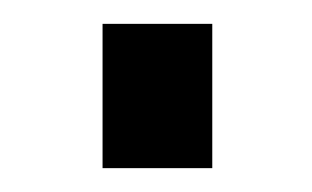

<svg xmlns="http://www.w3.org/2000/svg" viewBox="-20 -364 262 161"><path d="M66 -223V-344H158V-223Z"/></svg>

Font: Cairo Medium
Style: Regular
Weight: 500
Designer: Mohamed Gaber, Accademia di Belle Arti di Urbino
Foundry: Kief Type Foundry, Accademia di Belle Arti di Urbino
Version: Version 3.117